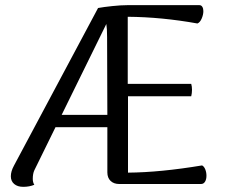

<svg xmlns="http://www.w3.org/2000/svg" viewBox="-20 -713 876 744"><path d="M780 -32Q780 -18 774.5 -9Q769 0 759 0H442Q421 0 408.5 -12Q396 -24 396 -45V-220H195L113 -53Q107 -40 107 -20Q107 -6 113 3Q94 11 70 11Q48 11 35 0Q22 -11 22 -30Q22 -49 34 -71L360 -682Q382 -686 415.5 -689.5Q449 -693 473 -693H753Q760 -693 764 -686.5Q768 -680 768 -670Q768 -656 761.5 -641Q755 -626 745 -622Q606 -647 475 -648V-388H721Q724 -378 724 -365Q724 -352 721 -340H476V-44Q601 -45 763 -72Q771 -68 775.5 -56.5Q780 -45 780 -32ZM396 -268 395 -569Q395 -602 392 -620L219 -268Z"/></svg>

Font: Arima Madurai
Style: Regular
Weight: 400
Designer: Joana Correia and Natanael Gama
Foundry: NDISCOVER
Version: Version 1.020